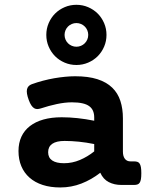

<svg xmlns="http://www.w3.org/2000/svg" viewBox="-20 -786 640 816"><path d="M406.2 -51.8Q368.7 -22.5 325.9 -5.9Q283.2 10.7 236.3 10.7Q194.3 10.7 161.4 0Q128.4 -10.7 105.5 -31Q82.5 -51.3 70.6 -79.8Q58.6 -108.4 58.6 -144Q58.6 -178.2 71 -205.1Q83.5 -231.9 107.2 -250.2Q130.9 -268.6 164.8 -278.1Q198.7 -287.6 242.2 -287.6Q307.1 -287.6 380.4 -272.9V-287.1Q380.4 -302.2 375.5 -314.2Q370.6 -326.2 359.6 -334.5Q348.6 -342.8 330.3 -346.9Q312 -351.1 285.6 -351.1Q256.3 -351.1 221.7 -343.8Q187 -336.4 153.3 -325.2Q145.5 -322.8 138.7 -322.5Q131.8 -322.3 125.5 -325.9Q119.1 -329.6 113.3 -338.1Q107.4 -346.7 102.1 -361.3Q91.3 -390.6 94.7 -406.2Q98.1 -421.9 115.2 -428.2Q138.2 -436.5 162.4 -442.9Q186.5 -449.2 210.2 -453.4Q233.9 -457.5 256.6 -459.7Q279.3 -461.9 299.3 -461.9Q355 -461.9 393.8 -449.5Q432.6 -437 456.8 -413.6Q481 -390.1 491.7 -356.9Q502.4 -323.7 502.4 -282.7V-141.6Q502.4 -122.1 510.7 -111.1Q519 -100.1 534.7 -100.1H549.8Q558.1 -100.1 564 -98.1Q569.8 -96.2 573.5 -90.6Q577.1 -85 578.9 -75.2Q580.6 -65.4 580.6 -49.8Q580.6 -34.2 578.9 -24.4Q577.1 -14.6 573.5 -9.3Q569.8 -3.9 564 -2Q558.1 0 549.8 0H495.1Q465.8 0 442.4 -12Q418.9 -23.9 406.2 -51.8ZM380.4 -173.8Q346.2 -180.7 315.2 -183.8Q284.2 -187 254.4 -187Q219.7 -187 202.1 -174.8Q184.6 -162.6 184.6 -139.2Q184.6 -115.7 201.9 -104Q219.2 -92.3 252 -92.3Q287.1 -92.3 319.8 -106.2Q352.5 -120.1 380.4 -142.6ZM176.8 -637.7Q176.8 -664.1 186.8 -687.5Q196.8 -710.9 214.1 -728.3Q231.4 -745.6 254.9 -755.6Q278.3 -765.6 304.7 -765.6Q331.1 -765.6 354.5 -755.6Q377.9 -745.6 395.3 -728.3Q412.6 -710.9 422.6 -687.5Q432.6 -664.1 432.6 -637.7Q432.6 -611.3 422.6 -587.9Q412.6 -564.5 395.3 -547.1Q377.9 -529.8 354.5 -519.8Q331.1 -509.8 304.7 -509.8Q278.3 -509.8 254.9 -519.8Q231.4 -529.8 214.1 -547.1Q196.8 -564.5 186.8 -587.9Q176.8 -611.3 176.8 -637.7ZM254.4 -637.7Q254.4 -627.4 258.3 -618.2Q262.2 -608.9 269 -602.1Q275.9 -595.2 285.2 -591.3Q294.4 -587.4 304.7 -587.4Q314.9 -587.4 324.2 -591.3Q333.5 -595.2 340.3 -602.1Q347.2 -608.9 351.1 -618.2Q355 -627.4 355 -637.7Q355 -647.9 351.1 -657.2Q347.2 -666.5 340.3 -673.3Q333.5 -680.2 324.2 -684.1Q314.9 -688 304.7 -688Q294.4 -688 285.2 -684.1Q275.9 -680.2 269 -673.3Q262.2 -666.5 258.3 -657.2Q254.4 -647.9 254.4 -637.7Z"/></svg>

Font: Courier Prime
Style: Bold
Weight: 700
Monospace: yes
Designer: Alan Dague-Greene
Foundry: Quote-Unquote Apps
Version: Version 1.202